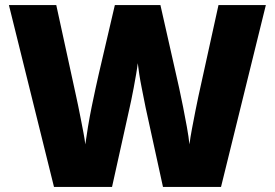

<svg xmlns="http://www.w3.org/2000/svg" viewBox="-20 -734 1079 754"><path d="M1024 -714 848 0H620L552 -311Q550 -320 546 -341Q542 -362 536.5 -389Q531 -416 527 -442Q523 -468 521 -486Q519 -468 514.5 -442Q510 -416 505 -389Q500 -362 495.5 -341Q491 -320 489 -311L420 0H192L15 -714H201L279 -356Q282 -343 287 -318.5Q292 -294 297.5 -266Q303 -238 308 -211.5Q313 -185 315 -167Q319 -197 325.5 -236Q332 -275 340 -314.5Q348 -354 355.5 -388Q363 -422 368 -444L431 -714H610L671 -444Q676 -423 683.5 -388.5Q691 -354 699 -314Q707 -274 714 -235Q721 -196 724 -167Q727 -192 734 -229Q741 -266 748 -301.5Q755 -337 759 -355L838 -714Z"/></svg>

Font: Noto Sans Meetei Mayek Black
Style: Regular
Weight: 900
Designer: Monotype Design Team and Neelakash Kshetrimayum
Foundry: Monotype Imaging Inc.
Version: Version 2.002; ttfautohint (v1.8.4.7-5d5b)